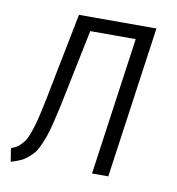

<svg xmlns="http://www.w3.org/2000/svg" viewBox="-66 -583 600 652"><g transform="rotate(10 234.0 -257.0)"><path d="M421.9 -522.9 348.1 0H292L358.9 -475.1H202.1L162.1 -280.8Q152.8 -234.9 147 -207.3Q141.1 -179.7 133.5 -148.9Q126 -118.2 120.1 -101.3Q114.3 -84.5 106 -65.9Q97.7 -47.4 89.4 -37.6Q81.1 -27.8 69.1 -17.8Q57.1 -7.8 43.9 -2.2Q30.8 3.4 13.2 8.8L5.9 -37.1Q16.6 -41 24.2 -45.4Q31.7 -49.8 39.3 -57.9Q46.9 -65.9 52 -73.5Q57.1 -81.1 63 -96.7Q68.8 -112.3 73.2 -127Q77.6 -141.6 83.7 -168.2Q89.8 -194.8 95 -220Q100.1 -245.1 107.9 -286.1L154.8 -522.9Z"/></g></svg>

Font: Fira Sans Compressed Light
Style: Italic
Weight: 300
Width: 3
Italic angle: -8°
Designer: Carrois Corporate & Edenspiekermann AG
Foundry: Carrois Corporate GbR & Edenspiekermann AG
Version: Version 4.203;PS 004.203;hotconv 1.0.88;makeotf.lib2.5.64775